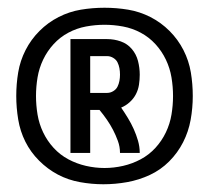

<svg xmlns="http://www.w3.org/2000/svg" viewBox="-20 -909 540 496"><path d="M247 -433Q217 -433 186.5 -438.5Q156 -444 129.5 -458Q103 -472 81 -494Q59 -516 45.5 -543Q32 -570 27 -600.5Q22 -631 22 -661Q22 -692 27 -722Q32 -752 46 -779.5Q60 -807 82 -829Q104 -851 131.5 -865Q159 -879 189 -884Q219 -889 250 -889Q281 -889 311 -884Q341 -879 368.5 -865Q396 -851 418 -829Q440 -807 454 -779.5Q468 -752 473 -722Q478 -692 478 -661Q478 -630 472.5 -599.5Q467 -569 453 -541.5Q439 -514 417 -492Q395 -470 367 -457Q339 -444 308.5 -438.5Q278 -433 247 -433ZM250 -475Q274 -475 298 -480.5Q322 -486 343.5 -497.5Q365 -509 381.5 -527Q398 -545 408.5 -567Q419 -589 423 -613Q427 -637 427 -661Q427 -685 423 -709Q419 -733 408.5 -755Q398 -777 381.5 -795Q365 -813 343.5 -824.5Q322 -836 298 -840.5Q274 -845 250 -845Q226 -845 202 -840.5Q178 -836 156.5 -824.5Q135 -813 118.5 -795Q102 -777 91.5 -755Q81 -733 77 -709Q73 -685 73 -661Q73 -637 77 -613Q81 -589 91.5 -567Q102 -545 118.5 -527Q135 -509 156.5 -497.5Q178 -486 202 -480.5Q226 -475 250 -475ZM162 -514V-808H257Q275 -808 292 -802Q309 -796 320.5 -782.5Q332 -769 336.5 -751.5Q341 -734 341 -716Q341 -703 339 -690Q337 -677 331 -665.5Q325 -654 315 -645Q305 -636 293 -631Q302 -618 310.5 -604Q319 -590 325.5 -575.5Q332 -561 336.5 -545.5Q341 -530 341 -514H290Q290 -530 284.5 -545Q279 -560 272 -573.5Q265 -587 256 -600Q247 -613 237 -625H213V-514ZM257 -669Q265 -669 272.5 -673.5Q280 -678 283.5 -685Q287 -692 288.5 -700Q290 -708 290 -716Q290 -725 288.5 -733Q287 -741 283.5 -748Q280 -755 272.5 -759.5Q265 -764 257 -764H213V-669Z"/></svg>

Font: Iosevka Julsh Curly
Style: Bold
Weight: 700
Designer: Belleve Invis
Foundry: Belleve Invis
Version: Version 15.0.2; ttfautohint (v1.8.4)